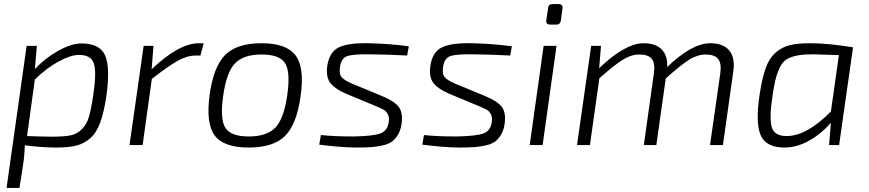

<svg xmlns="http://www.w3.org/2000/svg" viewBox="-20 -708 4239 937"><path d="M160 -484 150 -371Q200 -424 264 -460Q328 -496 378 -496Q466 -496 492.5 -438.5Q519 -381 499 -238Q487 -159 469 -109.5Q451 -60 420.5 -33.5Q390 -7 353 2.5Q316 12 257 12Q183 12 101 1Q100 48 93 94L75 209H12L110 -484ZM150 -320 112 -44Q191 -41 236 -41Q293 -41 324.5 -47.5Q356 -54 379.5 -77.5Q403 -101 414 -138Q425 -175 435 -243Q452 -357 438 -398.5Q424 -440 366 -440Q325 -440 266 -408Q207 -376 150 -320Z M974 -497 958 -437H935Q893 -437 846 -410.5Q799 -384 721 -323L676 0H612L681 -484H729L720 -370Q853 -497 951 -497Z M1447 -239Q1428 -101 1371 -44.5Q1314 12 1194 12Q1072 12 1028 -46.5Q984 -105 1003 -245Q1022 -383 1079 -440Q1136 -497 1257 -497Q1378 -497 1422.5 -437.5Q1467 -378 1447 -239ZM1257 -442Q1168 -442 1126.5 -398.5Q1085 -355 1069 -239Q1053 -126 1080 -84Q1107 -42 1194 -42Q1283 -42 1324.5 -86Q1366 -130 1382 -245Q1398 -358 1371 -400Q1344 -442 1257 -442Z M1812 -191 1668 -251Q1615 -274 1592.5 -302.5Q1570 -331 1577 -385Q1587 -454 1633 -476.5Q1679 -499 1777 -497Q1881 -495 1975 -482L1967 -437Q1876 -442 1779 -443Q1701 -444 1673 -433.5Q1645 -423 1639 -380Q1634 -346 1648 -330.5Q1662 -315 1700 -299L1845 -239Q1903 -215 1925 -187.5Q1947 -160 1940 -106Q1936 -74 1923 -52Q1910 -30 1893.5 -17.5Q1877 -5 1848 1.5Q1819 8 1791 10Q1763 12 1719 12Q1650 12 1538 -2L1546 -49Q1608 -42 1707 -42Q1803 -44 1837 -57Q1871 -70 1877 -112Q1881 -135 1872.5 -150.5Q1864 -166 1852.5 -172.5Q1841 -179 1812 -191Z M2315 -191 2171 -251Q2118 -274 2095.5 -302.5Q2073 -331 2080 -385Q2090 -454 2136 -476.5Q2182 -499 2280 -497Q2384 -495 2478 -482L2470 -437Q2379 -442 2282 -443Q2204 -444 2176 -433.5Q2148 -423 2142 -380Q2137 -346 2151 -330.5Q2165 -315 2203 -299L2348 -239Q2406 -215 2428 -187.5Q2450 -160 2443 -106Q2439 -74 2426 -52Q2413 -30 2396.5 -17.5Q2380 -5 2351 1.5Q2322 8 2294 10Q2266 12 2222 12Q2153 12 2041 -2L2049 -49Q2111 -42 2210 -42Q2306 -44 2340 -57Q2374 -70 2380 -112Q2384 -135 2375.5 -150.5Q2367 -166 2355.5 -172.5Q2344 -179 2315 -191Z M2677 -688H2706Q2728 -688 2725 -666L2717 -607Q2714 -588 2695 -588H2666Q2643 -588 2646 -610L2655 -669Q2656 -688 2677 -688ZM2628 0H2565L2633 -484H2696Z M2913 -484 2904 -375Q3031 -497 3121 -497Q3180 -497 3209.5 -466.5Q3239 -436 3236 -381Q3357 -497 3446 -497Q3510 -497 3539 -461.5Q3568 -426 3559 -362L3508 0H3445L3495 -349Q3502 -399 3484.5 -420.5Q3467 -442 3424 -442Q3384 -442 3343 -416.5Q3302 -391 3229 -325L3183 0H3122L3171 -349Q3178 -398 3161.5 -420Q3145 -442 3100 -442Q3060 -442 3018.5 -416Q2977 -390 2905 -326L2859 0H2796L2865 -484Z M4075 0H4026L4035 -109Q3987 -54 3927.5 -21Q3868 12 3809 12Q3720 12 3693 -46.5Q3666 -105 3687 -246Q3699 -326 3716.5 -375Q3734 -424 3765 -451Q3796 -478 3834 -487.5Q3872 -497 3932 -497Q4023 -497 4143 -477ZM4035 -164 4074 -439Q3968 -443 3950 -443Q3904 -443 3875.5 -438Q3847 -433 3825 -422Q3803 -411 3789.5 -386Q3776 -361 3767 -328.5Q3758 -296 3750 -241Q3733 -127 3747 -85.5Q3761 -44 3819 -44Q3917 -44 4035 -164Z"/></svg>

Font: Exo 2.0 Light
Style: Italic
Weight: 300
Italic angle: -8°
Designer: Natanael Gama
Version: Version 1.001;PS 001.001;hotconv 1.0.70;makeotf.lib2.5.58329